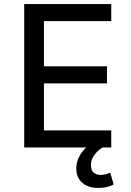

<svg xmlns="http://www.w3.org/2000/svg" viewBox="-20 -725 645 944"><path d="M99 0V-705H527V-621H196V-399H506V-315H196V-84H527V0ZM463 199Q414 199 384.5 173.5Q355 148 355 104Q355 63 381 26Q407 -11 450 -35L484 0Q469 9 456 22.5Q443 36 435 52Q427 68 427 86Q427 112 440.5 123.5Q454 135 475 135Q486 135 498 132Q510 129 522 124L539 182Q522 191 503.5 195Q485 199 463 199Z"/></svg>

Font: Nunito Sans 7pt SemiCondensed Medium
Style: Regular
Weight: 500
Width: 4
Designer: Vernon Adams
Foundry: Vernon Adams
Version: Version 3.101;gftools[0.9.27]